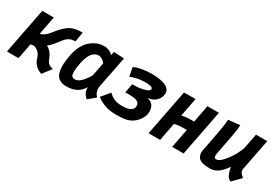

<svg xmlns="http://www.w3.org/2000/svg" viewBox="13 -1149 2561 1809"><g transform="rotate(30 1294.0 -244.5)"><path d="M331.1 -237.3Q359.9 -220.7 379.6 -196.3Q399.4 -171.9 415.5 -128.9Q433.1 -81.5 489.3 -73.7L417 20.5Q378.4 9.8 349.6 -19Q320.8 -47.9 310.1 -86.9Q299.8 -124.5 277.8 -145.3Q255.9 -166 222.7 -174.8L189.9 -168.5L157.2 0H31.7L128.4 -498H253.9L215.3 -298.8Q261.7 -306.6 305.7 -363.3Q335.9 -402.8 361.6 -429.2Q387.2 -455.6 409.4 -471.9Q431.6 -488.3 456.8 -496.6Q481.9 -504.9 504.9 -507.6Q527.8 -510.3 561 -510.3L543 -405.3Q511.2 -405.3 488.5 -396Q465.8 -386.7 449.5 -370.4Q433.1 -354 408.2 -320.8Q366.7 -264.6 331.1 -237.3Z M685.1 -250.5Q672.9 -189.5 672.9 -151.9Q672.9 -130.9 676.5 -117.9Q680.2 -105 688 -99.9Q695.8 -94.7 701.9 -93.5Q708 -92.3 719.2 -92.3Q737.8 -92.3 759 -106.4Q780.3 -120.6 797.4 -141.6Q814.5 -162.6 826.2 -179.9Q837.9 -197.3 844.7 -210.4Q849.1 -234.9 858.6 -283.4Q868.2 -332 873 -356Q861.3 -373.5 841.1 -386.7Q820.8 -399.9 799.3 -399.9Q788.1 -399.9 777.3 -397Q766.6 -394 752.7 -384.5Q738.8 -375 727.1 -359.4Q715.3 -343.8 703.9 -315.7Q692.4 -287.6 685.1 -250.5ZM952.6 -154.3Q950.2 -140.6 950.2 -130.4Q950.2 -81.5 984.4 -49.3Q971.2 -38.6 945.6 -17.1Q919.9 4.4 907.2 15.1Q859.4 -27.8 859.4 -80.6Q859.4 -86.9 859.9 -90.3Q830.1 -40.5 785.9 -17.6Q741.7 5.4 675.3 5.4Q648.4 5.4 627.7 -1.5Q606.9 -8.3 588.9 -24.7Q570.8 -41 561 -72Q551.3 -103 551.3 -147.5Q551.3 -195.8 564.5 -265.1Q575.2 -320.3 596.4 -363.5Q617.7 -406.7 642.3 -431.9Q667 -457 696.3 -473.6Q725.6 -490.2 750.5 -496.1Q775.4 -502 798.8 -502Q829.6 -502 856.7 -490.7Q883.8 -479.5 897.5 -459.5Q898.9 -466.3 902.1 -480Q905.3 -493.7 907.2 -500.5L1019.5 -494.6Q1008.3 -438 986.1 -324.5Q963.9 -210.9 952.6 -154.3Z M1002.9 -67.4 1078.1 -156.2Q1131.8 -97.7 1223.1 -97.7Q1283.2 -97.7 1311.8 -112.8Q1340.3 -127.9 1344.7 -149.4Q1346.7 -158.7 1346.7 -168.5Q1346.7 -198.2 1319.1 -211.2Q1291.5 -224.1 1227.5 -224.1Q1221.2 -224.1 1208.5 -223.9Q1195.8 -223.6 1189.5 -223.6L1208.5 -322.8H1217.3H1219.7H1223.1Q1252 -322.8 1285.9 -326.9Q1319.8 -331.1 1352.1 -342.3Q1384.3 -353.5 1387.2 -369.6Q1387.7 -371.1 1387.7 -374Q1387.7 -389.2 1366.2 -395Q1344.7 -400.9 1301.8 -400.9Q1255.4 -400.9 1210 -389.6Q1164.6 -378.4 1148.9 -369.6L1130.4 -464.4Q1139.2 -469.7 1157 -476.6Q1174.8 -483.4 1219.5 -491.7Q1264.2 -500 1315.4 -500H1321.8Q1362.3 -500 1396.2 -495.4Q1430.2 -490.7 1459.7 -480.2Q1489.3 -469.7 1506.1 -450.2Q1522.9 -430.7 1522.9 -403.8Q1522.9 -393.6 1521 -385.3Q1513.2 -345.7 1482.7 -317.4Q1452.1 -289.1 1398.4 -283.2Q1478 -263.7 1478 -182.1Q1478 -164.1 1474.6 -147Q1469.2 -121.1 1447 -88.9Q1424.8 -56.6 1394 -35.6Q1363.3 -14.2 1323.5 -6.1Q1283.7 2 1215.8 2Q1143.1 2 1087.9 -19.8Q1032.7 -41.5 1002.9 -67.4Z M1794.9 -500.5 1755.4 -298.8Q1804.2 -309.6 1860.8 -309.6H1889.2Q1895.5 -341.8 1925.3 -498H2050.3L1953.6 0H1829.1L1869.1 -207H1842.3Q1779.8 -207 1735.4 -196.3Q1716.8 -101.6 1710.4 -66.7Q1704.1 -31.7 1698.2 0H1572.3L1669.4 -499.5Z M2468.3 8.3Q2451.7 0 2441.4 -10Q2431.2 -20 2420.4 -45.7Q2409.7 -71.3 2402.3 -113.8Q2385.7 -90.3 2371.1 -73.2Q2356.4 -56.2 2336.2 -38.3Q2315.9 -20.5 2292 -11Q2268.1 -1.5 2241.7 -1H2237.3Q2214.4 -1 2196.5 -2.4Q2178.7 -3.9 2158.2 -9.3Q2137.7 -14.6 2124.3 -24.2Q2110.8 -33.7 2101.8 -50.8Q2092.8 -67.9 2092.8 -91.3Q2092.8 -106.9 2096.2 -122.6Q2100.1 -140.1 2103.8 -159.7Q2107.4 -179.2 2112.3 -204.3Q2117.2 -229.5 2120.6 -246.1Q2156.7 -433.6 2156.7 -475.1Q2156.7 -481.9 2156.2 -484.4Q2177.2 -486.8 2219.5 -491.2Q2261.7 -495.6 2282.7 -498V-493.2Q2282.7 -479 2280 -456.8Q2277.3 -434.6 2270.8 -397.5Q2264.2 -360.4 2258.5 -330.6Q2252.9 -300.8 2241.5 -241.2Q2230 -181.6 2223.1 -145.5V-144Q2223.1 -119.6 2227.8 -112.3Q2232.4 -105 2248.5 -105Q2276.9 -105 2317.6 -151.1Q2358.4 -197.3 2388.9 -252.7Q2419.4 -308.1 2425.8 -340.3Q2430.7 -365.7 2440.7 -417.2Q2450.7 -468.8 2455.6 -494.6H2578.1Q2566.9 -437 2544.4 -322Q2522 -207 2510.7 -149.4Q2510.3 -147.5 2510.3 -144Q2510.3 -126.5 2524.2 -107.7Q2538.1 -88.9 2555.2 -81.1Q2541 -65.9 2512 -36.1Q2482.9 -6.3 2468.3 8.3Z"/></g></svg>

Font: Fantasque Sans Mono
Style: Bold Italic
Weight: 700
Italic angle: -11°
Monospace: yes
Designer: Jany Belluz
Version: Version 1.7.1